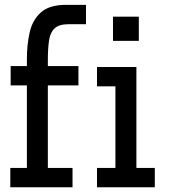

<svg xmlns="http://www.w3.org/2000/svg" viewBox="-20 -789 718 809"><path d="M23.4 0V-81.5H93.3V-429.2H24.9V-510.7H93.3V-539.6Q93.3 -601.6 105.2 -653.6Q117.2 -705.6 152.8 -737.1Q188.5 -768.6 258.8 -768.6H342.3V-687H269Q228.5 -687 210 -669.4Q191.4 -651.9 186.5 -617.7Q181.6 -583.5 181.6 -534.7V-510.7H310.5V-429.2H181.6V-81.5H285.6V0ZM456.1 -616.7V-718.8H564.9V-616.7ZM388.7 0V-81.5H466.3V-425.3H388.7V-506.8H554.7V-81.5H632.3V0Z"/></svg>

Font: Kay Pho Du SemiBold
Style: Regular
Weight: 600
Designer: Victor Gaultney, Khu Oo Reh
Foundry: SIL International
Version: Version 3.000